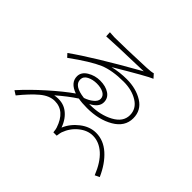

<svg xmlns="http://www.w3.org/2000/svg" viewBox="-158 -1018 1315 1315"><g transform="rotate(45 500.0 -360.0)"><path d="M342.8 -363.3Q342.8 -304.7 450.2 -292Q485.4 -303.7 510.7 -324.7Q536.1 -345.7 536.1 -368.2Q536.1 -395.5 509.8 -410.2Q483.4 -424.8 443.4 -424.8Q404.3 -424.8 373.5 -409.2Q342.8 -393.6 342.8 -363.3ZM668.9 -750 694.3 -721.7Q655.3 -707 434.6 -575.2Q500 -590.8 567.4 -590.8Q658.2 -590.8 723.1 -550.3Q788.1 -509.8 788.1 -432.6Q788.1 -351.6 708 -304.7Q627.9 -257.8 513.7 -257.8Q462.9 -257.8 428.7 -264.6Q364.3 -222.7 293.9 -161.1Q366.2 -173.8 414.1 -139.6Q461.9 -105.5 485.4 -40Q509.8 -98.6 564 -140.6Q618.2 -182.6 678.7 -182.6Q751 -182.6 810.5 -129.4Q870.1 -76.2 910.2 14.6L877 30.3Q840.8 -60.5 789.1 -106.9Q737.3 -153.3 676.8 -153.3Q625 -153.3 577.6 -115.2Q530.3 -77.1 508.8 -17.6Q506.8 -11.7 505.4 -4.4Q503.9 2.9 502.9 11.2Q502 19.5 501 22.5H468.8Q465.8 -6.8 461.9 -16.6Q421.9 -136.7 324.2 -136.7Q272.5 -136.7 220.7 -93.3Q168.9 -49.8 107.4 26.4L76.2 6.8Q144.5 -69.3 233.4 -148.4Q322.3 -227.5 389.6 -274.4Q311.5 -301.8 311.5 -363.3Q311.5 -404.3 353.5 -429.7Q395.5 -455.1 445.3 -455.1Q499 -455.1 533.7 -432.1Q568.4 -409.2 568.4 -368.2Q568.4 -320.3 504.9 -288.1H514.6Q612.3 -288.1 684.6 -327.1Q756.8 -366.2 756.8 -431.6Q756.8 -493.2 700.7 -528.3Q644.5 -563.5 564.5 -563.5Q454.1 -563.5 381.8 -533.2Q306.6 -501 174.8 -405.3L152.3 -429.7Q295.9 -533.2 611.3 -710.9Q321.3 -703.1 259.8 -698.2L257.8 -736.3Q259.8 -736.3 278.3 -734.9Q296.9 -733.4 305.7 -733.4Q397.5 -733.4 608.4 -742.2Q652.3 -744.1 668.9 -750Z"/></g></svg>

Font: Gen Shin Gothic Monospace ExtraLight
Style: Regular
Weight: 200
Designer: [Source Han Sans]
Ryoko NISHIZUKA  (kana & ideographs); Paul D. Hunt (Latin, Greek & Cyrillic); Wenlong ZHANG  (bopomofo
Version: Version 1.002.20150607